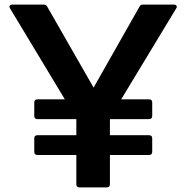

<svg xmlns="http://www.w3.org/2000/svg" viewBox="-20 -778 810 835"><path d="M326 37Q312 37 312 23V-104H143Q129 -104 129 -118V-176Q129 -190 143 -190H312V-260H143Q129 -260 129 -274V-332Q129 -346 143 -346H262L24 -741Q21 -746 21 -748Q21 -758 34 -758H170Q182 -758 186 -748L387 -397L586 -748Q590 -758 602 -758H736Q744 -758 747.5 -753Q751 -748 746 -741L507 -346H628Q642 -346 642 -332V-274Q642 -260 628 -260H458V-190H628Q642 -190 642 -176V-118Q642 -104 628 -104H458V23Q458 37 444 37Z"/></svg>

Font: LINE Seed JP_TTF Bold
Style: Regular
Weight: 700
Designer: LINE & Fontrix & Fontworks
Version: Version 1.009